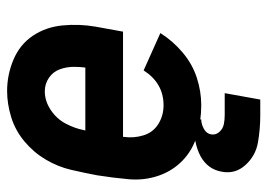

<svg xmlns="http://www.w3.org/2000/svg" viewBox="-126 -452 752 540"><g transform="rotate(-90 250.0 -182.0)"><path d="M224 8Q180 8 139 -4Q98 -16 68.5 -44.5Q39 -73 25.5 -113Q12 -153 16 -197Q20 -241 27 -285Q34 -322 42.5 -358.5Q51 -395 71 -429Q91 -463 122 -489Q153 -515 190.5 -526.5Q228 -538 264 -538Q310 -538 352.5 -520Q395 -502 419.5 -465.5Q444 -429 448.5 -382Q453 -335 445 -289L431 -212H135V-210Q131 -181 139.5 -154Q148 -127 171.5 -112.5Q195 -98 224 -98Q286 -98 322 -154L427 -107Q405 -72 372.5 -44.5Q340 -17 301.5 -4.5Q263 8 224 8ZM153 -318H330Q332 -334 332 -350Q332 -371 325 -390Q318 -409 301 -420.5Q284 -432 263 -432Q236 -432 211 -415.5Q186 -399 172.5 -373.5Q159 -348 154 -322ZM240 174H195Q157 174 119.5 167.5Q82 161 56 132.5Q30 104 37 66Q51 -14 184 -14V8Q171 8 157.5 15.5Q144 23 142 36Q140 49 149 59Q158 69 170.5 71.5Q183 74 196 74H258Z"/></g></svg>

Font: Iosevka SS08
Style: Bold Italic
Weight: 700
Italic angle: -10°
Monospace: yes
Designer: Belleve Invis
Foundry: Belleve Invis
Version: 2.1.0; ttfautohint (v1.8.2)